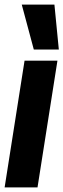

<svg xmlns="http://www.w3.org/2000/svg" viewBox="-40 -809 274 829"><path d="M122 0H-20L66 -547H208ZM106 -595 54 -789H195L214 -595Z"/></svg>

Font: Georama ExtraCondensed ExtraBold
Style: Italic
Weight: 800
Width: 2
Italic angle: -9°
Designer: Jean-Baptiste Levee
Foundry: Production Type
Version: Version 1.000